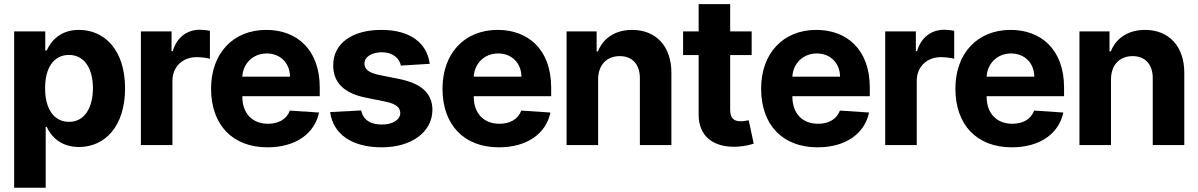

<svg xmlns="http://www.w3.org/2000/svg" viewBox="-20 -696 5747 921"><path d="M47.9 204.5H199.2V-87.4H204.2C224.8 -41.9 270.6 8.9 359 9.2C483 8.9 579.9 -89.5 579.9 -272C579.9 -459.5 478.7 -552.6 359 -552.6C267.8 -552.6 224.1 -498.2 204.2 -453.8H197.1V-545.5H47.9ZM196.4 -272.7C196 -370 237.2 -432.2 310.7 -432.5C385.7 -432.2 425.4 -367.2 425.8 -272.7C425.4 -177.6 384.9 -111.5 310.7 -111.5C237.9 -111.5 196 -175.4 196.4 -272.7Z M655.9 0H807.2V-308.9C807.2 -375.7 856.2 -421.9 922.9 -421.9C943.9 -421.9 972.7 -418.3 986.9 -414.1V-548.3C973.4 -551.1 954.5 -553.3 939.3 -553.3C878.2 -553.3 828.1 -517.8 808.6 -450.3H802.9V-545.5H655.9Z M1263.1 10.7C1398.1 10.7 1489 -55 1510.3 -156.2L1370.4 -165.5C1355.1 -123.9 1316.1 -102.3 1266 -102.3C1190 -102.3 1142 -152.3 1142.4 -233.7V-234.4H1513.8V-275.6C1513.8 -460.9 1401.3 -552.6 1257.5 -552.6C1096.6 -552.6 992.5 -438.6 992.5 -270.6C992.5 -97.3 1095.2 10.7 1263.1 10.7ZM1142.4 -328.1C1145.2 -389.9 1192.5 -439.6 1259.6 -439.6C1325.3 -439.6 1370.7 -392.8 1371.1 -328.1Z M1903.1 -381.4 2041.5 -389.9C2028.1 -490.4 1947.1 -552.6 1809.3 -552.6C1669.7 -552.6 1577.8 -487.9 1578.5 -382.8C1577.8 -301.1 1629.3 -248.2 1736.2 -227.3L1830.6 -208.1C1877.8 -198.5 1899.5 -181.1 1900.2 -154.1C1899.5 -121.4 1864.3 -98.4 1811.4 -98.7C1757.5 -98.4 1721.6 -121.4 1712.7 -166.2L1563.6 -158.4C1577.8 -53.6 1666.5 10.7 1811.4 10.7C1952.4 10.7 2053.6 -61.4 2054.3 -169C2053.6 -247.9 2002.1 -295.1 1896.7 -316.8L1797.9 -336.6C1746.8 -347.7 1728 -365.1 1728.3 -391.3C1728 -424 1764.9 -445.3 1812.1 -445.3C1864.3 -445.3 1895.6 -416.5 1903.1 -381.4Z M2373.2 10.7C2508.2 10.7 2599.1 -55 2620.4 -156.2L2480.5 -165.5C2465.2 -123.9 2426.1 -102.3 2376.1 -102.3C2300.1 -102.3 2252.1 -152.3 2252.5 -233.7V-234.4H2623.9V-275.6C2623.9 -460.9 2511.4 -552.6 2367.5 -552.6C2206.7 -552.6 2102.6 -438.6 2102.6 -270.6C2102.6 -97.3 2205.3 10.7 2373.2 10.7ZM2252.5 -328.1C2255.3 -389.9 2302.6 -439.6 2369.7 -439.6C2435.4 -439.6 2480.8 -392.8 2481.2 -328.1Z M2849.1 -315.3C2849.4 -385.7 2891.3 -426.8 2952.8 -426.8C3013.1 -426.8 3049.7 -387.1 3049.4 -320.3V0H3200.6V-347.3C3200.6 -474.4 3126.1 -552.6 3012.4 -552.6C2931.5 -552.6 2872.9 -512.8 2848.4 -449.6H2842V-545.5H2697.8V0H2849.1Z M3585.6 -545.5H3482.6V-676.1H3331.3V-545.5H3256.7V-431.8H3331.3V-147.7C3330.6 -40.8 3403.4 12.1 3513.1 7.8C3552.2 6 3579.9 -1.8 3595.5 -7.1L3571.4 -119.3C3563.9 -117.9 3547.9 -114.3 3533.7 -114.3C3503.6 -114.3 3482.6 -125.7 3482.6 -167.6V-431.8H3585.6Z M3901.6 10.7C4036.6 10.7 4127.5 -55 4148.8 -156.2L4008.9 -165.5C3993.6 -123.9 3954.5 -102.3 3904.5 -102.3C3828.5 -102.3 3780.5 -152.3 3780.9 -233.7V-234.4H4152.3V-275.6C4152.3 -460.9 4039.8 -552.6 3896 -552.6C3735.1 -552.6 3631 -438.6 3631 -270.6C3631 -97.3 3733.7 10.7 3901.6 10.7ZM3780.9 -328.1C3783.7 -389.9 3831 -439.6 3898.1 -439.6C3963.8 -439.6 4009.2 -392.8 4009.6 -328.1Z M4226.2 0H4377.5V-308.9C4377.5 -375.7 4426.5 -421.9 4493.3 -421.9C4514.2 -421.9 4543 -418.3 4557.2 -414.1V-548.3C4543.7 -551.1 4524.9 -553.3 4509.6 -553.3C4448.5 -553.3 4398.4 -517.8 4378.9 -450.3H4373.2V-545.5H4226.2Z M4833.5 10.7C4968.4 10.7 5059.3 -55 5080.6 -156.2L4940.7 -165.5C4925.4 -123.9 4886.4 -102.3 4836.3 -102.3C4760.3 -102.3 4712.4 -152.3 4712.7 -233.7V-234.4H5084.2V-275.6C5084.2 -460.9 4971.6 -552.6 4827.8 -552.6C4666.9 -552.6 4562.9 -438.6 4562.9 -270.6C4562.9 -97.3 4665.5 10.7 4833.5 10.7ZM4712.7 -328.1C4715.6 -389.9 4762.8 -439.6 4829.9 -439.6C4895.6 -439.6 4941.1 -392.8 4941.4 -328.1Z M5309.3 -315.3C5309.7 -385.7 5351.6 -426.8 5413 -426.8C5473.4 -426.8 5509.9 -387.1 5509.6 -320.3V0H5660.9V-347.3C5660.9 -474.4 5586.3 -552.6 5472.7 -552.6C5391.7 -552.6 5333.1 -512.8 5308.6 -449.6H5302.2V-545.5H5158V0H5309.3Z"/></svg>

Font: RED Number
Style: Bold
Weight: 700
Designer: RED UED
Foundry: rsms
Version: Version 1.003;FEAKit 1.0